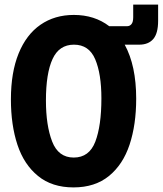

<svg xmlns="http://www.w3.org/2000/svg" viewBox="-20 -800 708 836"><path d="M27.5 -367.5Q27.5 -484.5 61 -567Q94.5 -649.5 156.2 -692.2Q218 -735 301.5 -735Q391.5 -735 455.5 -686H534Q545 -686 552.5 -695Q560 -704 560 -725V-780H668.5V-709.5Q668.5 -654.5 647.2 -630Q626 -605.5 586 -605.5H549.5H523Q573 -514 573 -370.5Q573 -257 544.2 -170.2Q515.5 -83.5 454.5 -33.8Q393.5 16 300 16Q206.5 16 145.5 -33.8Q84.5 -83.5 56 -169.5Q27.5 -255.5 27.5 -367.5ZM421.5 -372Q421.5 -478.5 394.5 -542Q367.5 -605.5 302 -605.5Q237.5 -605.5 208.8 -543Q180 -480.5 180 -362.5Q180 -254 207 -184Q234 -114 301 -114Q368.5 -114 395 -183.2Q421.5 -252.5 421.5 -372Z"/></svg>

Font: JuliaMono ExtraBold
Style: Regular
Weight: 800
Monospace: yes
Designer: cormullion
Foundry: corm
Version: Version 0.055; ttfautohint (v1.8.4)